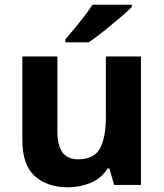

<svg xmlns="http://www.w3.org/2000/svg" viewBox="-20 -786 697 816"><path d="M579 -546V0H465L445 -70H437Q411 -28 365.5 -9Q320 10 269 10Q181 10 128 -37.5Q75 -85 75 -190V-546H224V-227Q224 -169 245 -139Q266 -109 312 -109Q380 -109 405 -155.5Q430 -202 430 -289V-546ZM540 -756Q526 -742 503 -722Q480 -702 453.5 -680Q427 -658 401.5 -638.5Q376 -619 357 -606H258V-619Q274 -638 295.5 -663.5Q317 -689 338 -716.5Q359 -744 373 -766H540Z"/></svg>

Font: Noto Sans Medefaidrin
Style: Bold
Weight: 700
Designer: Dalton Maag Ltd
Foundry: Dalton Maag Ltd
Version: Version 1.002; ttfautohint (v1.8.4.7-5d5b)